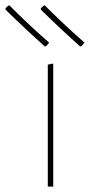

<svg xmlns="http://www.w3.org/2000/svg" viewBox="-75 -687 331 707"><path d="M106 -530 95 -517 90 -516Q16 -582 -54 -651L-55 -656L-45 -666L-40 -667Q29 -597 106 -530ZM236 -530 225 -517 220 -516Q146 -582 76 -651L75 -656L85 -666L90 -667Q160 -597 236 -530ZM101 0V-449L121 -453V0Z"/></svg>

Font: Alegreya Sans SC Thin
Style: Regular
Weight: 100
Designer: Juan Pablo del Peral
Foundry: Huerta Tipografica
Version: Version 2.007